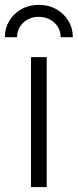

<svg xmlns="http://www.w3.org/2000/svg" viewBox="-54 -762 317 782"><path d="M72.3 0V-529.3H136.2V0ZM104 -742.2Q144 -742.2 175.3 -724.6Q206.5 -707 224.6 -677.2Q242.7 -647.5 242.7 -610.4H192.9Q192.9 -646.5 167 -669.9Q141.1 -693.4 104 -693.4Q66.9 -693.4 41.3 -669.9Q15.6 -646.5 15.6 -610.4H-34.2Q-34.2 -647.5 -16.1 -677.2Q2 -707 33.2 -724.6Q64.5 -742.2 104 -742.2Z"/></svg>

Font: Inter 24pt Light
Style: Regular
Weight: 300
Designer: Rasmus Andersson
Foundry: rsms
Version: Version 4.001;git-66647c0bb